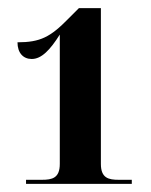

<svg xmlns="http://www.w3.org/2000/svg" viewBox="-20 -839 370 472"><path d="M44 -387H304V-397H272C247 -397 228 -401 228 -436V-819H174L148 -793C104 -748 79 -735 23 -735C23 -709 37 -694 58 -694C82 -694 103 -716 127 -754V-436C127 -401 108 -397 83 -397H44Z"/></svg>

Font: Noto Serif Display ExtraCondensed ExtraBold
Style: Regular
Weight: 800
Width: 2
Designer: Monotype Design Team
Foundry: Monotype Imaging Inc.
Version: Version 2.009